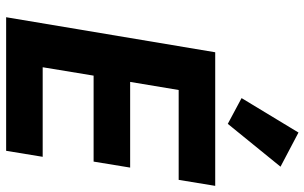

<svg xmlns="http://www.w3.org/2000/svg" viewBox="-208 -808 1016 641"><g transform="rotate(90 300.5 -488.0)"><path d="M38 0 155 -698H601L581 -576H281L254 -414H540L520 -292H233L205 -122H504L484 0ZM394 -740 308 -786 423 -976 537 -916Z"/></g></svg>

Font: iA Writer Mono V
Style: Regular
Weight: 400
Italic angle: -9.5°
Designer: Mike Abbink, Paul van der Laan, Pieter van Rosmalen
Foundry: Bold Monday
Version: Version 2.000